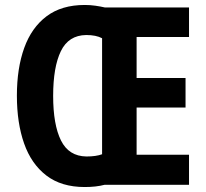

<svg xmlns="http://www.w3.org/2000/svg" viewBox="-20 -744 828 773"><path d="M321 -724Q343 -724 364 -721Q385 -718 402 -714H741V-595H530V-430H727V-311H530V-121H741V0H401Q367 9 321 9Q227 9 166.5 -37.5Q106 -84 77 -166.5Q48 -249 48 -359Q48 -469 77.5 -551Q107 -633 167.5 -678.5Q228 -724 321 -724ZM327 -603Q256 -602 225 -538Q194 -474 194 -358Q194 -242 225.5 -178.5Q257 -115 328 -114Q367 -114 391 -123V-590Q367 -603 327 -603Z"/></svg>

Font: Noto Sans Condensed
Style: Bold
Weight: 700
Width: 3
Designer: Monotype Design Team
Foundry: Monotype Imaging Inc.
Version: Version 2.013; ttfautohint (v1.8.4.7-5d5b)